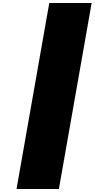

<svg xmlns="http://www.w3.org/2000/svg" viewBox="-20 -1258 630 1278"><path d="M590 -1238H308L90 0H372Z"/></svg>

Font: Hussar Dziwak
Style: Kur
Weight: 400
Version: Version 1.022